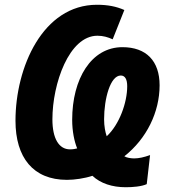

<svg xmlns="http://www.w3.org/2000/svg" viewBox="-20 -745 716 806"><path d="M508 41C537 41 574 38 596 28L610 -94C585 -85 563 -80 543 -80C529 -80 511 -83 502 -89C596 -163 650 -275 650 -387C650 -489 594 -547 494 -547C363 -547 283 -414 283 -242C283 -194 292 -151 304 -122C296 -120 286 -118 274 -118C227 -118 200 -164 200 -244C200 -394 270 -595 389 -595C413 -595 433 -589 453 -580L502 -703C468 -718 432 -725 387 -725C160 -725 45 -463 45 -238C45 -84 119 10 261 10C293 10 335 4 368 -7C402 25 451 41 508 41ZM428 -173C422 -190 417 -215 417 -244C417 -331 443 -428 487 -428C505 -428 514 -412 514 -383C514 -314 481 -222 428 -173Z"/></svg>

Font: Noto Sans Display SemiCondensed Extra
Style: Italic
Weight: 800
Width: 4
Italic angle: -12°
Designer: Monotype Design Team
Foundry: Monotype Imaging Inc.
Version: Version 1.900